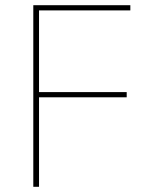

<svg xmlns="http://www.w3.org/2000/svg" viewBox="-20 -718 575 738"><path d="M108 -698H481V-678H130V-364H467V-344H130V0H108Z"/></svg>

Font: IBM Plex Sans KR Thin
Style: Regular
Weight: 100
Designer: Mike Abbink; Paul van der Laan; Pieter van Rosmalen; Wujin Sim; Chorong Kim; Dohee Lee;
Foundry: Sandoll Inc.
Version: Version 1.001